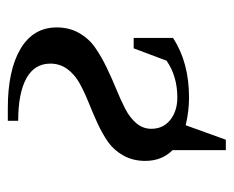

<svg xmlns="http://www.w3.org/2000/svg" viewBox="-72 -512 584 479"><g transform="rotate(90 219.5 -272.0)"><path d="M47.9 -122.1Q47.9 -153.3 61.8 -177.7Q75.7 -202.1 98.1 -217.8Q120.6 -233.4 147.5 -246.3Q174.3 -259.3 201.2 -270.3Q228 -281.2 250.5 -292.7Q272.9 -304.2 286.9 -320.6Q300.8 -336.9 300.8 -357.9Q300.8 -387.7 278.6 -405.3Q256.3 -422.9 223.1 -422.9Q169.4 -422.9 130.9 -396L100.1 -314H74.2V-412.1Q134.8 -452.1 223.1 -452.1Q256.3 -452.1 292 -443.8L328.1 -543.9H354V-411.1Q380.9 -384.3 380.9 -342.8Q380.9 -312 367.4 -288.1Q354 -264.2 332.8 -249.5Q311.5 -234.9 285.6 -223.1Q259.8 -211.4 233.6 -200.9Q207.5 -190.4 186.3 -178.5Q165 -166.5 151.6 -148.2Q138.2 -129.9 138.2 -106Q138.2 -66.4 175.3 -46.1Q212.4 -25.9 280.8 -25.9V0H249Q154.8 0 101.3 -31.7Q47.9 -63.5 47.9 -122.1Z"/></g></svg>

Font: Dihjauti S
Style: Bold
Weight: 700
Designer: T. Christopher White
Version: Version 3.0.0